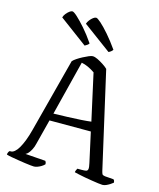

<svg xmlns="http://www.w3.org/2000/svg" viewBox="-135 -1040 942 1135"><g transform="rotate(15 335.5 -472.5)"><path d="M182 0Q177 0 161.5 -1.5Q146 -3 125.5 -6Q105 -9 83 -12.5Q61 -16 41.5 -19.5Q22 -23 10 -27Q10 -34 13.5 -41.5Q17 -49 21 -51H28Q39 -51 51 -61Q63 -71 74.5 -90.5Q86 -110 97.5 -139.5Q109 -169 119 -208L237 -659Q245 -668 260 -678Q275 -688 293 -697.5Q311 -707 326.5 -713.5Q342 -720 350 -720Q363 -720 380.5 -711.5Q398 -703 416.5 -691Q435 -679 446 -668L580 -79Q583 -67 586 -61Q589 -55 603 -53L656 -49Q658 -47 660.5 -44.5Q663 -42 664 -30Q657 -24 646 -17Q635 -10 623.5 -5Q612 0 601 0Q593 0 575 -2.5Q557 -5 534.5 -8.5Q512 -12 490 -16Q468 -20 450.5 -24Q433 -28 425 -30Q425 -36 428.5 -43Q432 -50 434 -54H460Q478 -54 487 -56Q496 -58 498 -68.5Q500 -79 494 -105L454 -287H201L162 -135Q157 -113 148.5 -97Q140 -81 131.5 -71.5Q123 -62 115 -59L239 -50Q241 -48 243 -43Q245 -38 245 -30Q236 -21 225 -14.5Q214 -8 202.5 -4Q191 0 182 0ZM213 -332Q254 -333 298.5 -334.5Q343 -336 381.5 -338.5Q420 -341 442 -344L379 -629Q357 -644 337 -653Q317 -662 297 -666ZM287 -768 116 -895Q120 -908 129 -919Q138 -930 148 -937.5Q158 -945 165 -945Q174 -945 196 -925Q218 -905 249 -870Q280 -835 312 -788Q310 -783 302.5 -777.5Q295 -772 287 -768ZM433 -768 261 -895Q265 -907 274 -918.5Q283 -930 293 -937.5Q303 -945 311 -945Q319 -945 341.5 -925Q364 -905 394.5 -870Q425 -835 458 -788Q455 -783 448 -777Q441 -771 433 -768Z"/></g></svg>

Font: Texturina 12pt ExtraLight
Style: Regular
Weight: 250
Designer: Guillermo Torres Carreño
Foundry: Omnibus-Type
Version: Version 1.002